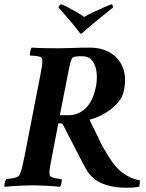

<svg xmlns="http://www.w3.org/2000/svg" viewBox="-30 -867 679 895"><path d="M348 -710Q345 -710 342.5 -713Q340 -716 337 -720Q327 -734 308.5 -756Q290 -778 272 -799Q254 -820 243 -831Q245 -844 255 -847Q261 -846 281.5 -835.5Q302 -825 325.5 -811.5Q349 -798 362 -788Q379 -798 406.5 -811Q434 -824 458.5 -834.5Q483 -845 490 -847Q498 -843 496 -831Q469 -810 441.5 -787.5Q414 -765 392.5 -747Q371 -729 362 -720Q352 -710 348 -710ZM247 -642Q276 -642 312 -643.5Q348 -645 388 -645Q445 -645 485 -620.5Q525 -596 542.5 -552Q560 -508 548 -447Q542 -415 521.5 -391Q501 -367 475.5 -349.5Q450 -332 425.5 -322Q401 -312 387 -309Q405 -273 416.5 -249.5Q428 -226 436.5 -207.5Q445 -189 456 -171Q467 -153 483 -127Q510 -85 539 -63.5Q568 -42 591 -34.5Q614 -27 621 -27Q623 -22 621.5 -10Q620 2 619 4Q606 5 600.5 6Q595 7 587.5 7.5Q580 8 561 8Q505 8 469 -3.5Q433 -15 411.5 -32Q390 -49 378.5 -67Q367 -85 361 -97L268 -277Q268 -277 264 -284.5Q260 -292 255 -292H242L213 -142Q212 -138 211.5 -134Q211 -130 210 -126Q205 -101 202 -82Q199 -63 202 -50Q203 -44 214 -40Q225 -36 238 -34.5Q251 -33 257 -32Q259 -27 256.5 -14Q254 -1 250 4Q225 1 187.5 -1Q150 -3 121 -3Q93 -3 55.5 -1Q18 1 -9 4Q-11 -1 -8 -14Q-5 -27 -1 -32Q5 -33 18.5 -34.5Q32 -36 44.5 -40Q57 -44 60 -50Q68 -65 73.5 -88Q79 -111 85 -142L155 -501Q156 -505 156.5 -509Q157 -513 158 -517Q163 -542 166 -561Q169 -580 166 -593Q165 -600 153.5 -603Q142 -606 129 -607Q116 -608 110 -608Q108 -613 111 -627Q114 -641 118 -645Q148 -643 183.5 -642.5Q219 -642 247 -642ZM249 -330H291Q330 -330 362.5 -356.5Q395 -383 411 -438Q419 -464 421 -493Q423 -522 417 -547.5Q411 -573 395.5 -589Q380 -605 352 -605Q336 -605 323 -603.5Q310 -602 305 -594Q300 -585 297 -570Q294 -555 289 -534Z"/></svg>

Font: Amiri
Style: Bold Italic
Weight: 700
Italic angle: 10°
Designer: Khaled Hosny
Version: Version 0.113